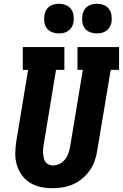

<svg xmlns="http://www.w3.org/2000/svg" viewBox="-20 -983 647 1011"><path d="M256 8Q224 8 193.5 1.5Q163 -5 137.5 -21Q112 -37 94.5 -61.5Q77 -86 68.5 -115Q60 -144 60.5 -176Q61 -208 66 -240L128 -615H100V-735H319V-615H275L210 -221Q208 -209 207 -197Q206 -185 207 -173.5Q208 -162 210.5 -150.5Q213 -139 219.5 -130Q226 -121 236.5 -116.5Q247 -112 259 -112Q277 -112 294 -120.5Q311 -129 322.5 -143.5Q334 -158 340 -175Q346 -192 349 -209L416 -615H388V-735H607V-615H563L492 -190Q488 -163 478.5 -136Q469 -109 452.5 -85.5Q436 -62 413.5 -43Q391 -24 364.5 -12.5Q338 -1 310.5 3.5Q283 8 256 8ZM490 -807Q472 -807 454.5 -813.5Q437 -820 426.5 -834Q416 -848 413.5 -866.5Q411 -885 414 -904Q416 -917 422.5 -929Q429 -941 440 -949Q451 -957 464 -960Q477 -963 490 -963Q509 -963 526 -956.5Q543 -950 553.5 -936Q564 -922 567 -903.5Q570 -885 567 -866Q565 -853 558 -841Q551 -829 540 -821Q529 -813 516 -810Q503 -807 490 -807ZM290 -807Q272 -807 254.5 -813.5Q237 -820 226.5 -834Q216 -848 213.5 -866.5Q211 -885 214 -904Q216 -917 222.5 -929Q229 -941 240 -949Q251 -957 264 -960Q277 -963 290 -963Q309 -963 326 -956.5Q343 -950 353.5 -936Q364 -922 367 -903.5Q370 -885 367 -866Q365 -853 358 -841Q351 -829 340 -821Q329 -813 316 -810Q303 -807 290 -807Z"/></svg>

Font: Iosevka Slab HvExObl
Style: Regular
Weight: 900
Width: 7
Italic angle: -9°
Monospace: yes
Designer: Belleve Invis
Foundry: Belleve Invis
Version: Version 11.1.1; ttfautohint (v1.8.3)